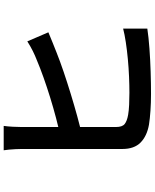

<svg xmlns="http://www.w3.org/2000/svg" viewBox="81 -903 838 1040"><g transform="rotate(-90 500.0 -383.0)"><path d="M338 -782Q335 -761 333.5 -733.5Q332 -706 332 -685Q332 -671 332 -633Q332 -595 332 -543.5Q332 -492 332 -435Q332 -378 332 -325.5Q332 -273 332 -233Q332 -193 332 -174Q332 -140 348 -127Q364 -114 398 -108Q421 -104 452.5 -102.5Q484 -101 518 -101Q557 -101 604.5 -103Q652 -105 700 -109.5Q748 -114 791 -120.5Q834 -127 865 -135V-4Q819 3 757 7.5Q695 12 631 14Q567 16 511 16Q464 16 420.5 13Q377 10 345 5Q283 -6 248 -40.5Q213 -75 213 -139Q213 -166 213 -212.5Q213 -259 213 -315.5Q213 -372 213 -430.5Q213 -489 213 -541.5Q213 -594 213 -632Q213 -670 213 -685Q213 -700 212 -718Q211 -736 209.5 -753.5Q208 -771 206 -782ZM279 -473Q326 -484 381 -498.5Q436 -513 492.5 -530.5Q549 -548 601 -566.5Q653 -585 693 -602Q719 -612 744 -624.5Q769 -637 796 -654L845 -540Q818 -529 788 -516.5Q758 -504 734 -495Q689 -477 631.5 -457.5Q574 -438 512 -419Q450 -400 390 -383.5Q330 -367 280 -356Z"/></g></svg>

Font: Noto Sans JP SemiBold
Style: Regular
Weight: 600
Designer: Ryoko NISHIZUKA  (kana, bopomofo & ideographs); Paul D. Hunt (Latin, Greek & Cyrillic); Sandoll Communications , Soo-you
Foundry: Adobe
Version: Version 2.004-H2;hotconv 1.0.118;makeotfexe 2.5.65603